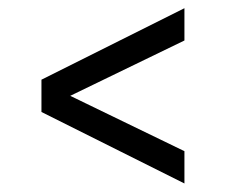

<svg xmlns="http://www.w3.org/2000/svg" viewBox="-20 -504 540 459"><path d="M420.9 -65.4V-142.6L147.9 -274.9L420.9 -407.2V-484.4L79.1 -313.5V-236.3Z"/></svg>

Font: Monda
Style: Regular
Weight: 400
Designer: Vernon Adams
Foundry: Vernon Adams
Version: Version 2.100; ttfautohint (v1.8.3)